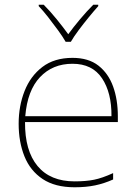

<svg xmlns="http://www.w3.org/2000/svg" viewBox="-20 -783 580 813"><path d="M287 -538Q355 -538 397 -505Q439 -472 459 -416.5Q479 -361 479 -291V-266H86Q85 -145 139 -80Q193 -15 296 -15Q344 -15 378.5 -22Q413 -29 459 -50V-23Q421 -6 382.5 2Q344 10 296 10Q213 10 160.5 -25Q108 -60 83.5 -121Q59 -182 59 -259Q59 -334 84 -397.5Q109 -461 159.5 -499.5Q210 -538 287 -538ZM287 -513Q203 -513 149.5 -456.5Q96 -400 87 -291H452Q453 -390 412 -451.5Q371 -513 287 -513ZM396 -763V-757Q378 -737 355.5 -709.5Q333 -682 312.5 -654.5Q292 -627 280 -606H258Q246 -627 226 -654.5Q206 -682 184.5 -709.5Q163 -737 144 -757V-763H165Q193 -735 220.5 -701Q248 -667 269 -638Q290 -667 318.5 -701Q347 -735 375 -763Z"/></svg>

Font: Noto Sans Cherokee Thin
Style: Regular
Weight: 100
Designer: Monotype Design Team
Foundry: Monotype Imaging Inc.
Version: Version 2.001; ttfautohint (v1.8.4.7-5d5b)